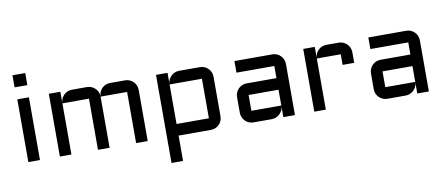

<svg xmlns="http://www.w3.org/2000/svg" viewBox="-77 -1039 3639 1567"><g transform="rotate(-10 1742.0 -255.0)"><path d="M181.2 -520V0H85V-520ZM80.1 -720.2H186V-620.1H80.1Z M758.3 -423.8V0H662.1V-423.8H441.9V0H346.2V-520H441.9V-428.2Q442.9 -447.3 450.7 -464.1Q458.5 -481 471.4 -493.4Q484.4 -505.9 501.5 -512.9Q518.6 -520 538.1 -520H662.1Q681.2 -520 698.2 -512.9Q715.3 -505.9 728.5 -493.4Q741.7 -481 749.8 -464.1Q757.8 -447.3 758.3 -428.2Q759.3 -447.3 766.8 -464.1Q774.4 -481 787.4 -493.4Q800.3 -505.9 817.4 -512.9Q834.5 -520 854 -520H978Q998 -520 1015.6 -512.5Q1033.2 -504.9 1046.1 -491.9Q1059.1 -479 1066.7 -461.4Q1074.2 -443.8 1074.2 -423.8V0H978V-423.8Z M1694.3 -96.2Q1694.3 -76.2 1686.8 -58.6Q1679.2 -41 1666.3 -28.1Q1653.3 -15.1 1635.7 -7.6Q1618.2 0 1598.1 0H1330.1V210H1234.4V-520H1330.1V-432.1Q1331.5 -450.7 1339.8 -466.6Q1348.1 -482.4 1360.8 -494.4Q1373.5 -506.3 1390.4 -513.2Q1407.2 -520 1426.3 -520H1598.1Q1618.2 -520 1635.7 -512.5Q1653.3 -504.9 1666.3 -491.9Q1679.2 -479 1686.8 -461.4Q1694.3 -443.8 1694.3 -423.8ZM1598.1 -96.2V-423.8H1330.1V-96.2Z M1854.5 -227.1Q1854.5 -247.1 1862.1 -264.4Q1869.6 -281.7 1882.6 -294.9Q1895.5 -308.1 1913.1 -315.7Q1930.7 -323.2 1950.2 -323.2H2198.2V-423.8H1884.3V-520H2198.2Q2218.3 -520 2235.8 -512.5Q2253.4 -504.9 2266.4 -491.9Q2279.3 -479 2286.9 -461.4Q2294.4 -443.8 2294.4 -423.8V0H2198.2V-87.9Q2196.8 -69.8 2188.5 -53.7Q2180.2 -37.6 2167.2 -25.6Q2154.3 -13.7 2137.7 -6.8Q2121.1 0 2102.5 0H1950.2Q1930.7 0 1913.1 -7.6Q1895.5 -15.1 1882.6 -28.1Q1869.6 -41 1862.1 -58.6Q1854.5 -76.2 1854.5 -96.2ZM1950.2 -96.2H2198.2V-227.1H1950.2Z M2550.3 -423.8V0H2454.6V-520H2550.3V-428.2Q2551.3 -447.3 2559.1 -464.1Q2566.9 -481 2579.8 -493.4Q2592.8 -505.9 2609.9 -512.9Q2627 -520 2646.5 -520H2748.5Q2768.6 -520 2785.9 -512.5Q2803.2 -504.9 2816.4 -491.9Q2829.6 -479 2837.2 -461.4Q2844.7 -443.8 2844.7 -423.8V-335.9H2748.5V-423.8Z M2964.4 -227.1Q2964.4 -247.1 2971.9 -264.4Q2979.5 -281.7 2992.4 -294.9Q3005.4 -308.1 3022.9 -315.7Q3040.5 -323.2 3060.1 -323.2H3308.1V-423.8H2994.1V-520H3308.1Q3328.1 -520 3345.7 -512.5Q3363.3 -504.9 3376.2 -491.9Q3389.2 -479 3396.7 -461.4Q3404.3 -443.8 3404.3 -423.8V0H3308.1V-87.9Q3306.6 -69.8 3298.3 -53.7Q3290 -37.6 3277.1 -25.6Q3264.2 -13.7 3247.6 -6.8Q3231 0 3212.4 0H3060.1Q3040.5 0 3022.9 -7.6Q3005.4 -15.1 2992.4 -28.1Q2979.5 -41 2971.9 -58.6Q2964.4 -76.2 2964.4 -96.2ZM3060.1 -96.2H3308.1V-227.1H3060.1Z"/></g></svg>

Font: Aldrich
Style: Regular
Weight: 400
Designer: Matthew Desmond
Foundry: Matthew Desmond
Version: Version 1.002 2011